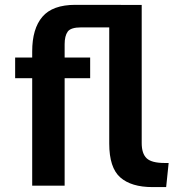

<svg xmlns="http://www.w3.org/2000/svg" viewBox="-20 -760 733 786"><path d="M111.8 -439.9H42V-524.4H111.8V-549.3Q111.8 -642.6 153.6 -691.4Q195.3 -740.2 288.6 -740.2H475.1V-739.7H560.1V-174.3Q560.1 -131.3 580.3 -112.1Q600.6 -92.8 653.8 -92.8H670.4L660.2 5.9H604.5Q517.1 5.9 472.2 -33.9Q427.2 -73.7 427.2 -172.4V-647.9H312.5Q269.5 -647.9 257.1 -630.4Q244.6 -612.8 244.6 -579.1V-524.4H349.1V-439.9H244.6V0H111.8Z"/></svg>

Font: Monda
Style: Bold
Weight: 700
Designer: Vernon Adams
Foundry: Vernon Adams
Version: Version 2.100; ttfautohint (v1.8.3)